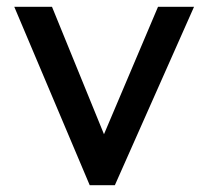

<svg xmlns="http://www.w3.org/2000/svg" viewBox="-20 -545 613 565"><path d="M244 0 22 -525H133L286 -150L445 -525H551L318 0Z"/></svg>

Font: Our Lexend
Style: Regular
Weight: 400
Designer: Bonnie Shaver-Troup, Thomas Jockin
Foundry: Lexend
Version: Version 1.007